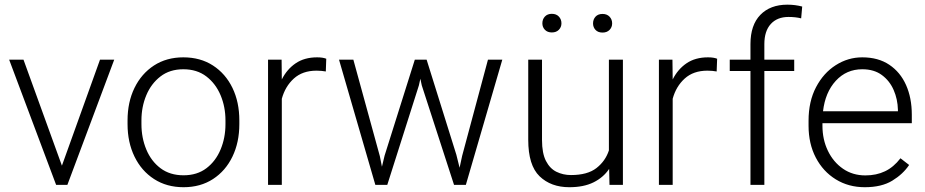

<svg xmlns="http://www.w3.org/2000/svg" viewBox="-20 -780 3904 810"><path d="M79.1 -528.3 241.2 -81.1 401.9 -528.3H461.9L264.2 0H216.8L18.6 -528.3Z M518.1 -256.3V-272Q518.1 -349.1 547.4 -409.2Q576.7 -469.2 629.6 -503.7Q682.6 -538.1 753.4 -538.1Q825.2 -538.1 878.4 -503.7Q931.6 -469.2 960.7 -409.2Q989.7 -349.1 989.7 -272V-256.3Q989.7 -179.7 960.7 -119.4Q931.6 -59.1 878.7 -24.7Q825.7 9.8 754.4 9.8Q683.1 9.8 629.9 -24.7Q576.7 -59.1 547.4 -119.4Q518.1 -179.7 518.1 -256.3ZM576.7 -272V-256.3Q576.7 -198.7 597.2 -149.4Q617.7 -100.1 657.2 -70.3Q696.8 -40.5 754.4 -40.5Q811.5 -40.5 850.8 -70.3Q890.1 -100.1 910.6 -149.4Q931.2 -198.7 931.2 -256.3V-272Q931.2 -329.1 910.6 -378.2Q890.1 -427.2 850.6 -457.5Q811 -487.8 753.4 -487.8Q696.3 -487.8 657 -457.5Q617.7 -427.2 597.2 -378.2Q576.7 -329.1 576.7 -272Z M1356.4 -532.2 1354.5 -478.5Q1345.2 -480 1335.9 -481Q1326.7 -481.9 1315.4 -481.9Q1256.3 -481.9 1219.7 -448.7Q1183.1 -415.5 1168.9 -363.3V0H1110.8V-528.3H1168L1168.9 -444.8Q1190.4 -487.8 1227.3 -512.9Q1264.2 -538.1 1317.9 -538.1Q1341.8 -538.1 1356.4 -532.2Z M1602.5 -123.5 1730 -528.3H1779.8L1905.3 -127L1918.9 -72.3L1929.7 -122.6L2038.6 -528.3H2099.1L1945.3 0H1895.5L1759.3 -419.9L1753.4 -447.8L1747.1 -419.4L1613.8 0H1563.5L1410.2 -528.3H1470.7L1582.5 -121.1L1591.3 -76.7Z M2551.3 0 2549.8 -67.4Q2525.4 -31.2 2483.9 -10.7Q2442.4 9.8 2381.8 9.8Q2304.2 9.8 2256.3 -36.4Q2208.5 -82.5 2208.5 -190.4V-528.3H2266.6V-189.5Q2266.6 -133.3 2283.2 -101.1Q2299.8 -68.8 2327.6 -55.2Q2355.5 -41.5 2388.7 -41.5Q2458.5 -41.5 2496.3 -71Q2534.2 -100.6 2548.8 -145.5V-528.3H2607.9V0ZM2268.1 -681.6Q2268.1 -698.7 2278.8 -710.2Q2289.6 -721.7 2308.1 -721.7Q2326.7 -721.7 2337.6 -710.2Q2348.6 -698.7 2348.6 -681.6Q2348.6 -665.5 2337.6 -654.3Q2326.7 -643.1 2308.1 -643.1Q2289.6 -643.1 2278.8 -654.3Q2268.1 -665.5 2268.1 -681.6ZM2481.9 -681.2Q2481.9 -698.2 2492.4 -709.7Q2502.9 -721.2 2522 -721.2Q2540.5 -721.2 2551.5 -709.7Q2562.5 -698.2 2562.5 -681.2Q2562.5 -665 2551.5 -653.8Q2540.5 -642.6 2522 -642.6Q2502.9 -642.6 2492.4 -653.8Q2481.9 -665 2481.9 -681.2Z M3005.4 -532.2 3003.4 -478.5Q2994.1 -480 2984.9 -481Q2975.6 -481.9 2964.4 -481.9Q2905.3 -481.9 2868.7 -448.7Q2832 -415.5 2817.9 -363.3V0H2759.8V-528.3H2816.9L2817.9 -444.8Q2839.4 -487.8 2876.2 -512.9Q2913.1 -538.1 2966.8 -538.1Q2990.7 -538.1 3005.4 -532.2Z M3204.6 0H3146V-480.5H3058.6V-528.3H3146V-593.8Q3146 -674.3 3187.7 -717.3Q3229.5 -760.3 3301.8 -760.3Q3334.5 -760.3 3364.3 -752.4L3359.9 -702.6Q3335.9 -708.5 3306.6 -708.5Q3258.8 -708.5 3231.7 -678.7Q3204.6 -648.9 3204.6 -593.8V-528.3H3330.6V-480.5H3204.6Z M3628.4 9.8Q3559.6 9.8 3505.9 -23.4Q3452.1 -56.6 3421.6 -115.2Q3391.1 -173.8 3391.1 -249.5V-270.5Q3391.1 -352.1 3422.6 -412.1Q3454.1 -472.2 3505.9 -505.1Q3557.6 -538.1 3617.7 -538.1Q3685.1 -538.1 3731.7 -506.8Q3778.3 -475.6 3802.5 -421.1Q3826.7 -366.7 3826.7 -295.9V-260.3H3449.7V-249.5Q3449.7 -191.4 3472.7 -143.8Q3495.6 -96.2 3536.4 -68.1Q3577.1 -40 3630.9 -40Q3677.2 -40 3713.6 -57.4Q3750 -74.7 3778.8 -112.3L3815.4 -84Q3789.6 -45.4 3744.4 -17.8Q3699.2 9.8 3628.4 9.8ZM3617.7 -487.8Q3550.8 -487.8 3506.1 -439.2Q3461.4 -390.6 3452.1 -310.5H3768.1V-316.9Q3767.1 -361.3 3750.2 -400.1Q3733.4 -439 3700.4 -463.4Q3667.5 -487.8 3617.7 -487.8Z"/></svg>

Font: Vazirmatn RD ExtraLight
Style: Regular
Weight: 200
Designer: Saber Rastikerdar
Foundry: Saber Rastikerdar
Version: Version 32.102